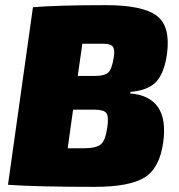

<svg xmlns="http://www.w3.org/2000/svg" viewBox="-20 -718 697 746"><path d="M11 0 108 -690Q206 -698 391 -698Q533 -698 588 -657.5Q643 -617 629 -510Q619 -436 588 -401.5Q557 -367 487 -361L486 -355Q639 -342 614 -164Q600 -64 541 -28Q482 8 348 8Q123 8 11 0ZM282 -423H349Q387 -423 401 -436.5Q415 -450 422 -495Q427 -525 418.5 -536.5Q410 -548 384 -548H300ZM243 -142H306Q354 -142 372 -157.5Q390 -173 397 -224Q403 -266 393 -279Q383 -292 345 -292H264Z"/></svg>

Font: Exo 2.0 Black
Style: Italic
Weight: 900
Italic angle: -8°
Designer: Natanael Gama
Version: Version 1.001;PS 001.001;hotconv 1.0.70;makeotf.lib2.5.58329